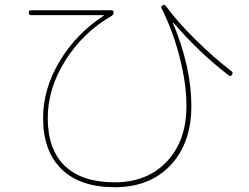

<svg xmlns="http://www.w3.org/2000/svg" viewBox="-20 -743 1040 803"><path d="M110.4 -679.7Q100.6 -679.7 100.1 -689.9Q99.6 -700.2 110.4 -700.2H445.3Q455.1 -700.2 455.1 -690.9Q455.1 -681.6 447.3 -676.8Q327.1 -607.4 253.4 -490.2Q179.7 -373 179.7 -250Q179.7 -117.2 251.5 -48.8Q323.2 19.5 460 19.5Q595.7 19.5 677.7 -67.4Q759.8 -154.3 759.8 -299.8Q759.8 -392.6 731.4 -503.4Q703.1 -614.3 656.2 -707Q651.4 -715.8 660.2 -720.7Q668.9 -725.6 673.8 -717.8Q719.7 -654.3 796.9 -578.1Q874 -502 949.2 -444.3Q956.1 -438.5 950.2 -430.2Q944.3 -421.9 936.5 -427.7Q808.6 -526.4 705.1 -648.4Q705.1 -649.4 704.1 -649.4Q703.1 -649.4 703.1 -647.5Q780.3 -461.9 780.3 -299.8Q780.3 -144.5 693.4 -52.2Q606.4 40 460 40Q315.4 40 237.8 -35.2Q160.2 -110.4 160.2 -250Q160.2 -371.1 229.5 -486.8Q298.8 -602.5 414.1 -677.7V-678.7Q414.1 -679.7 413.1 -679.7Z"/></svg>

Font: Rounded Mgen+ 1mn thin
Style: Regular
Weight: 100
Designer: [Source Han Sans]
Ryoko NISHIZUKA  (kana & ideographs); Paul D. Hunt (Latin, Greek & Cyrillic); Wenlong ZHANG  (bopomofo
Version: Version 1.059.20150602